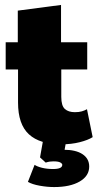

<svg xmlns="http://www.w3.org/2000/svg" viewBox="-20 -574 405 777"><path d="M229 10Q141 10 97 -30.5Q53 -71 53 -159V-293H3V-403H52V-531L227 -554V-403H333V-293H228V-182Q228 -146 242.5 -133Q257 -120 283 -120Q300 -120 311.5 -123.5Q323 -127 332 -132L355 -19Q336 -7 302.5 1.5Q269 10 229 10ZM199 183Q171 183 140.5 177.5Q110 172 93 162L120 93Q130 100 150 105Q170 110 195 110Q232 110 232 93Q232 88 224 83.5Q216 79 196 79Q189 79 181.5 80Q174 81 165 84L142 63L155 -10H249L237 57L191 40Q202 36 214.5 34Q227 32 237 32Q287 32 314 50Q341 68 341 100Q341 138 302.5 160.5Q264 183 199 183Z"/></svg>

Font: Rokkitt Black
Style: Regular
Weight: 900
Designer: Vernon Adams
Foundry: Vernon Adams
Version: Version 3.103